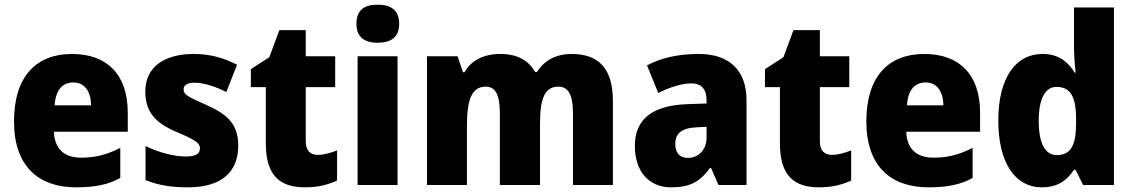

<svg xmlns="http://www.w3.org/2000/svg" viewBox="-20 -792 4852 822"><path d="M288 -561C135 -561 40 -465 40 -272C40 -82 143 10 306 10C388 10 444 -2 495 -30V-159C438 -130 390 -117 327 -117C252 -117 213 -158 211 -228H527V-310C527 -474 437 -561 288 -561ZM294 -439C343 -439 369 -400 370 -341H214C218 -409 249 -439 294 -439Z M1000 -168C1000 -260 954 -302 867 -341C782 -379 766 -387 766 -410C766 -428 783 -438 814 -438C850 -438 902 -422 949 -398L995 -515C933 -546 877 -561 810 -561C683 -561 602 -505 602 -400C602 -314 645 -267 729 -230C817 -193 836 -180 836 -157C836 -133 817 -122 775 -122C729 -122 660 -138 603 -167V-21C660 2 715 10 785 10C932 10 1000 -59 1000 -168Z M1340 -129C1307 -129 1289 -149 1289 -187V-419H1415V-551H1289V-663H1176L1133 -547L1054 -496V-419H1118V-179C1118 -38 1180 10 1286 10C1345 10 1385 -2 1423 -19V-148C1394 -137 1368 -129 1340 -129Z M1597 -772C1543 -772 1506 -752 1506 -690C1506 -630 1544 -609 1597 -609C1650 -609 1689 -630 1689 -690C1689 -751 1651 -772 1597 -772ZM1682 -551H1511V0H1682Z M2427 -561C2362 -561 2310 -534 2279 -484H2271C2244 -531 2198 -561 2122 -561C2048 -561 1995 -531 1969 -483H1962L1939 -551H1808V0H1979V-248C1979 -362 1997 -421 2060 -421C2101 -421 2120 -386 2120 -307V0H2292V-264C2292 -367 2311 -421 2370 -421C2412 -421 2433 -389 2433 -307V0H2604V-359C2604 -499 2543 -561 2427 -561Z M2972 -561C2883 -561 2809 -544 2750 -512L2798 -394C2849 -419 2899 -435 2939 -435C2981 -435 3005 -413 3005 -362V-349L2920 -346C2775 -340 2698 -284 2698 -167C2698 -58 2758 10 2853 10C2936 10 2977 -15 3020 -73H3024L3056 0H3176V-363C3176 -493 3100 -561 2972 -561ZM2963 -247 3005 -249V-203C3005 -150 2970 -116 2925 -116C2892 -116 2871 -135 2871 -176C2871 -220 2897 -244 2963 -247Z M3541 -129C3508 -129 3490 -149 3490 -187V-419H3616V-551H3490V-663H3377L3334 -547L3255 -496V-419H3319V-179C3319 -38 3381 10 3487 10C3546 10 3586 -2 3624 -19V-148C3595 -137 3569 -129 3541 -129Z M3937 -561C3784 -561 3689 -465 3689 -272C3689 -82 3792 10 3955 10C4037 10 4093 -2 4144 -30V-159C4087 -130 4039 -117 3976 -117C3901 -117 3862 -158 3860 -228H4176V-310C4176 -474 4086 -561 3937 -561ZM3943 -439C3992 -439 4018 -400 4019 -341H3863C3867 -409 3898 -439 3943 -439Z M4440 10C4509 10 4548 -20 4578 -65H4585L4617 0H4749V-760H4578V-598C4578 -561 4581 -515 4585 -481H4581C4551 -530 4509 -561 4443 -561C4329 -561 4254 -460 4254 -276C4254 -92 4328 10 4440 10ZM4504 -128C4457 -128 4427 -174 4427 -274C4427 -372 4456 -420 4503 -420C4566 -420 4587 -373 4587 -281V-260C4586 -169 4564 -128 4504 -128Z"/></svg>

Font: Noto Sans Bengali SemiCondensed ExtraBold
Style: Regular
Weight: 800
Width: 4
Designer: Joana Ranito - Universal Thirst; Jelle Bosma - Monotype Design Team
Foundry: Universal Thirst ehf.
Version: Version 3.000